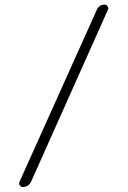

<svg xmlns="http://www.w3.org/2000/svg" viewBox="-20 -750 540 811"><path d="M76.2 40Q68.4 40 63.5 32.7Q58.6 25.4 62.5 17.6L388.7 -708Q398.4 -730.5 421.9 -730.5Q429.7 -730.5 434.6 -722.7Q439.5 -714.8 435.5 -708L111.3 17.6Q99.6 40 76.2 40Z"/></svg>

Font: Rounded-X Mgen+ 2m light
Style: Regular
Weight: 200
Designer: [Source Han Sans]
Ryoko NISHIZUKA  (kana & ideographs); Paul D. Hunt (Latin, Greek & Cyrillic); Wenlong ZHANG  (bopomofo
Version: Version 1.059.20150602